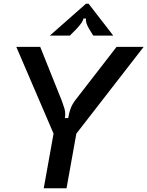

<svg xmlns="http://www.w3.org/2000/svg" viewBox="-20 -1016 795 1036"><path d="M216 0 269 -295 68 -763H197L314 -471Q323 -446 327.5 -431Q332 -416 332 -400Q332 -386 330 -379H348Q353 -410 362 -433Q371 -456 389 -479L609 -763H755L392 -295L339 0ZM249 -824 444 -996H458L591 -824H483L461 -860Q440 -895 444 -916H430Q428 -904 418.5 -891Q409 -878 393 -860L357 -824Z"/></svg>

Font: Open Sauce Sans Medium Italic
Style: Regular
Weight: 500
Italic angle: -10°
Designer: Alfredo Marco Pradil
Foundry: Creative Sauce Fz LLC
Version: Version 1.477